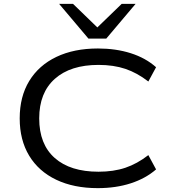

<svg xmlns="http://www.w3.org/2000/svg" viewBox="-20 -965 889 994"><path d="M486 9Q362 9 271 -34.5Q180 -78 131 -159Q82 -240 82 -352Q82 -465 131.5 -546Q181 -627 272 -670.5Q363 -714 487 -714Q580 -714 657 -689.5Q734 -665 788 -617L748 -543Q690 -588 629 -608.5Q568 -629 490 -629Q345 -629 264 -557Q183 -485 183 -352Q183 -218 263.5 -147Q344 -76 490 -76Q568 -76 629 -96.5Q690 -117 748 -162L788 -88Q734 -41 657 -16Q580 9 486 9ZM438 -765 286 -945H358L484 -823L610 -945H682L530 -765Z"/></svg>

Font: Nunito Sans 10pt Expanded
Style: Regular
Weight: 400
Width: 7
Designer: Vernon Adams
Foundry: Vernon Adams
Version: Version 3.101;gftools[0.9.27]